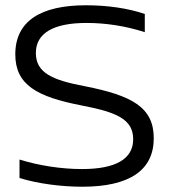

<svg xmlns="http://www.w3.org/2000/svg" viewBox="-20 -699 641 728"><path d="M529 -577V-646C465 -668 386 -679 306 -679C134 -679 38 -619 38 -493C38 -377 120 -332 290 -299C420 -274 485 -248 485 -171C485 -97 420 -58 291 -58C213 -58 128 -71 54 -94V-24C126 -2 214 9 292 9C472 9 563 -54 563 -175C563 -293 479 -337 302 -372C180 -395 116 -422 116 -498C116 -573 182 -612 308 -612C379 -612 455 -601 529 -577Z"/></svg>

Font: LT Wave Text Light
Style: Regular
Weight: 300
Designer: Daniel Lyons
Version: Version 2.5 (Glyphs App)